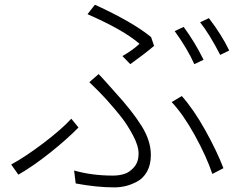

<svg xmlns="http://www.w3.org/2000/svg" viewBox="-20 -769 1040 811"><path d="M717.8 -637.7 755.9 -655.3Q802.7 -591.8 839.8 -516.6L800.8 -498Q771.5 -563.5 717.8 -637.7ZM825.2 -674.8 862.3 -692.4Q917 -621.1 948.2 -555.7L910.2 -537.1Q864.3 -626 825.2 -674.8ZM530.3 -498 497.1 -532.2Q540 -556.6 569.3 -584Q502 -642.6 349.6 -709L380.9 -749Q541 -675.8 618.2 -612.3L630.9 -575.2Q587.9 -539.1 530.3 -498ZM299.8 5.9 293 -48.8Q368.2 -27.3 457 -27.3Q482.4 -27.3 504.9 -34.2Q527.3 -41 546.4 -63Q565.4 -85 565.4 -120.1Q565.4 -153.3 541.5 -197.8Q517.6 -242.2 493.2 -273.4Q468.8 -304.7 429.7 -348.6Q402.3 -378.9 357.4 -421.9L396.5 -456.1Q409.2 -443.4 432.6 -417Q456.1 -390.6 463.9 -381.8Q538.1 -300.8 577.6 -237.8Q617.2 -174.8 617.2 -114.3Q617.2 -73.2 601.1 -44.4Q585 -15.6 559.1 -2Q533.2 11.7 509.8 17.1Q486.3 22.5 462.9 22.5Q388.7 22.5 299.8 5.9ZM923.8 -58.6 877 -34.2Q851.6 -109.4 802.7 -197.8Q753.9 -286.1 705.1 -337.9L748 -363.3Q798.8 -305.7 847.7 -217.8Q896.5 -129.9 923.8 -58.6ZM281.2 -267.6 311.5 -230.5Q263.7 -181.6 192.9 -125Q122.1 -68.4 57.6 -31.2L27.3 -74.2Q86.9 -106.4 163.6 -164.6Q240.2 -222.7 281.2 -267.6Z"/></svg>

Font: Gen Shin Gothic Light
Style: Regular
Weight: 200
Designer: [Source Han Sans]
Ryoko NISHIZUKA  (kana & ideographs); Paul D. Hunt (Latin, Greek & Cyrillic); Wenlong ZHANG  (bopomofo
Version: Version 1.002.20150607